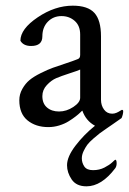

<svg xmlns="http://www.w3.org/2000/svg" viewBox="-20 -446 459 684"><path d="M265.6 -97.7V-198.2Q257.8 -194.3 227.5 -184.6Q197.3 -174.8 180.2 -167.5Q163.1 -160.2 147 -143.1Q130.9 -126 130.9 -103.5Q130.9 -77.1 147.5 -63Q164.1 -48.8 190.4 -48.8Q216.8 -48.8 241.2 -64.9Q265.6 -81.1 265.6 -97.7ZM339.8 -90.8Q339.8 -70.3 350.6 -55.7Q361.3 -41 379.9 -41Q387.7 -41 395.5 -44.4Q403.3 -47.9 408.2 -51.3Q413.1 -54.7 414.1 -54.7Q418.9 -54.7 418.9 -49.8Q418.9 -39.1 413.1 -25.4L380.9 -2.9Q377.9 -1 360.4 11.2Q342.8 23.4 335.4 28.8Q328.1 34.2 313 47.4Q297.9 60.5 291 69.8Q284.2 79.1 277.8 92.3Q271.5 105.5 271.5 118.2Q271.5 133.8 280.3 147Q289.1 160.2 311.5 160.2Q334 160.2 352.1 150.9Q370.1 141.6 379.9 132.3Q389.6 123 390.6 123Q395.5 123 395.5 135.7Q395.5 146.5 390.6 153.3Q341.8 217.8 288.1 217.8Q252 217.8 235.4 193.4Q218.8 168.9 218.8 142.6Q218.8 112.3 249 72.8Q279.3 33.2 318.4 2Q286.1 -15.6 273.4 -51.8Q272.5 -51.8 266.1 -45.4Q259.8 -39.1 249 -30.8Q238.3 -22.5 224.1 -13.7Q210 -4.9 190.9 1Q171.9 6.8 152.3 6.8Q107.4 6.8 78.1 -17.1Q48.8 -41 48.8 -88.9Q48.8 -110.4 59.6 -129.4Q70.3 -148.4 85 -160.6Q99.6 -172.9 125 -185.5Q150.4 -198.2 168.5 -204.6Q186.5 -210.9 215.8 -220.7Q245.1 -230.5 256.8 -235.4Q265.6 -238.3 265.6 -250V-323.2Q265.6 -354.5 246.1 -371.6Q226.6 -388.7 199.2 -388.7Q169.9 -388.7 150.4 -368.7Q130.9 -348.6 130.9 -316.4Q130.9 -282.2 90.8 -282.2Q63.5 -282.2 52.7 -300.8Q52.7 -342.8 114.3 -384.3Q175.8 -425.8 239.3 -425.8Q293 -425.8 316.4 -399.9Q339.8 -374 339.8 -316.4Z"/></svg>

Font: Crimson Text
Style: Roman
Weight: 400
Version: Version 0.13